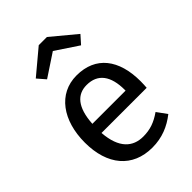

<svg xmlns="http://www.w3.org/2000/svg" viewBox="-233 -895 1010 1010"><g transform="rotate(-45 272.0 -390.0)"><path d="M290 12C363 12 422 -13 474 -54L434 -109C388 -77 349 -63 297 -63C221 -63 164 -110 155 -232H491C492 -244 493 -261 493 -279C493 -440 418 -539 276 -539C140 -539 57 -422 57 -258C57 -91 143 12 290 12ZM278 -466C361 -466 402 -409 402 -306V-300H155C162 -417 208 -466 278 -466ZM152 -634 279 -718 405 -634 445 -679 309 -792H248L113 -679Z"/></g></svg>

Font: FiraGO Unicode
Style: Regular
Weight: 400
Designer: bBox Type
Foundry: bBox Type GmbH
Version: Version 1.001;PS 001.001;hotconv 1.0.88;makeotf.lib2.5.64775